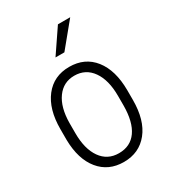

<svg xmlns="http://www.w3.org/2000/svg" viewBox="-184 -849 860 958"><g transform="rotate(-30 245.5 -370.0)"><path d="M51.8 -291Q51.8 -405.3 103.5 -471.7Q155.3 -538.1 244.6 -538.1Q334.5 -538.1 386 -472.7Q437.5 -407.2 438 -292.5V-236.3Q438 -120.1 386 -55.2Q334 9.8 245.6 9.8Q157.2 9.8 105.5 -53.7Q53.7 -117.2 51.8 -228.5ZM106.4 -236.3Q106.4 -145 143.3 -92.8Q180.2 -40.5 245.6 -40.5Q312.5 -40.5 347.9 -90.8Q383.3 -141.1 383.8 -234.9V-291Q383.8 -382.3 346.7 -434.8Q309.6 -487.3 244.6 -487.3Q181.6 -487.3 144.5 -436Q107.4 -384.8 106.4 -294.9ZM302.7 -750H373.5L260.7 -612.8H209.5Z"/></g></svg>

Font: Roboto Condensed Light
Style: Regular
Weight: 300
Designer: Google
Version: Version 2.134; 2016